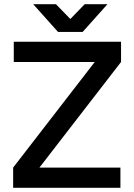

<svg xmlns="http://www.w3.org/2000/svg" viewBox="-20 -900 643 920"><path d="M139 -880 258 -747H376L495 -880H386L317 -809L248 -880ZM43 0H557V-97H169L560 -603V-700H46V-603H434L43 -97Z"/></svg>

Font: Unageo
Style: Medium
Weight: 500
Designer: Richard Sepsi
Foundry: Richard Sepsi
Version: Version 2.000